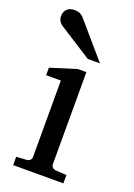

<svg xmlns="http://www.w3.org/2000/svg" viewBox="-142 -788 587 844"><g transform="rotate(20 151.5 -366.5)"><path d="M34.2 0V-39.1L83 -42Q92.3 -43 98.1 -48.8Q104 -54.7 104 -64V-420.9H35.2V-456.1L157.2 -494.1H196.8V-64Q196.8 -54.7 202.9 -48.8Q209 -43 217.8 -42L269 -39.1V0ZM182.6 -550.8 30.8 -647.9Q20 -654.8 13.9 -664.6Q7.8 -674.3 7.8 -688Q7.8 -695.8 10.3 -703.9Q12.7 -711.9 18.1 -718.3Q23.4 -724.6 32.2 -728.8Q41 -732.9 53.7 -732.9Q64.5 -732.9 71.8 -731.2Q79.1 -729.5 85 -726.1Q90.8 -722.7 95.7 -717.5Q100.6 -712.4 106 -706.1L239.7 -550.8Z"/></g></svg>

Font: BabelStone Ogham Pictish
Style: Italic
Weight: 400
Italic angle: -30°
Designer: Andrew West
Foundry: BabelStone
Version: Version 1.02 March 14, 2022